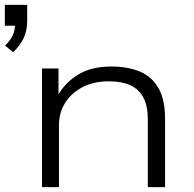

<svg xmlns="http://www.w3.org/2000/svg" viewBox="-54 -771 801 791"><path d="M0 -556 -33 -583Q-11 -605 -1.5 -625.5Q8 -646 8 -675L22 -665H-34V-751H58V-686Q58 -644 43 -613Q28 -582 0 -556ZM119 0V-489H187V-373H182Q211 -428 266 -462.5Q321 -497 404 -497Q471 -497 520.5 -477Q570 -457 598 -409.5Q626 -362 626 -281V0H555V-278Q555 -335 536.5 -369.5Q518 -404 482.5 -420Q447 -436 395 -436Q332 -436 286 -412Q240 -388 214.5 -347.5Q189 -307 189 -256V0Z"/></svg>

Font: Nunito Sans 10pt Expanded Light
Style: Regular
Weight: 300
Width: 7
Designer: Vernon Adams
Foundry: Vernon Adams
Version: Version 3.101;gftools[0.9.27]